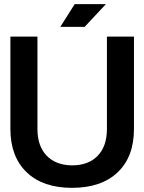

<svg xmlns="http://www.w3.org/2000/svg" viewBox="-20 -890 694 923"><path d="M30 -714H160V-270Q160 -188 204 -142Q248 -96 326 -95Q405 -95 449.5 -141Q494 -187 494 -270V-714H624V-270Q624 -136 545.5 -61.5Q467 13 326 13Q186 13 108 -62Q30 -137 30 -270ZM339 -870H489L387 -761H270Z"/></svg>

Font: Non Bureau Medium
Style: Regular
Weight: 500
Designer: Jona Saucedo
Foundry: Non Foundry
Version: Version 1.000; ttfautohint (v1.8.4)